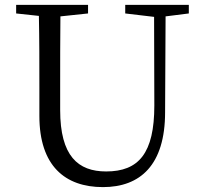

<svg xmlns="http://www.w3.org/2000/svg" viewBox="-20 -749 832 785"><path d="M752 -729H492V-694L610 -680L611 -318C611 -122 547 -48 414 -48C299 -48 226 -111 226 -299V-391C226 -490 226 -587 227 -682L340 -694V-729H46V-694L139 -684C141 -587 141 -489 141 -391V-275C141 -71 246 16 401 16C553 16 655 -74 655 -290L657 -682L752 -694Z"/></svg>

Font: Noto Serif CJK JP
Style: Regular
Weight: 400
Designer: Ryoko NISHIZUKA 西塚涼子 (kana & ideographs); Frank Grießhammer (Latin, Greek & Cyrillic); Wenlong ZHANG 张文龙 (bopomofo); San
Foundry: Adobe Systems Incorporated
Version: Version 1.000;PS 1;hotconv 16.6.53;makeotf.lib2.5.65590